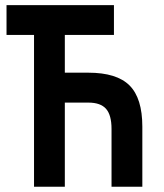

<svg xmlns="http://www.w3.org/2000/svg" viewBox="-20 -713 626 733"><path d="M405.8 0V-220.7Q405.8 -273.9 384.8 -297.6Q363.8 -321.3 317.4 -321.3H227.5V0H109.9V-579.6H4.9V-693.4H415V-579.6H227.5V-435.5H317.4Q425.8 -435.5 474.6 -386.7Q523.4 -337.9 523.4 -229.5V0Z"/></svg>

Font: Cascadia Code SemiBold
Style: Regular
Weight: 600
Monospace: yes
Designer: Aaron Bell
Foundry: Saja Typeworks
Version: Version 2404.023; ttfautohint (v1.8.4)